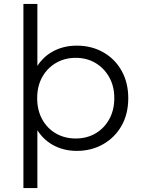

<svg xmlns="http://www.w3.org/2000/svg" viewBox="-20 -762 718 976"><path d="M264.5 -83.5Q309 -58 365 -58Q421 -58 465 -83.5Q509 -109 535 -155.5Q561 -202 561 -263Q561 -324 535 -370Q509 -416 465 -442Q421 -468 365 -468Q309 -468 264.5 -442Q220 -416 194.5 -370Q169 -324 169 -263Q169 -202 194.5 -155.5Q220 -109 264.5 -83.5ZM99 194V-742H170V-427Q200 -473 246 -499Q301 -530 370 -530Q445 -530 504.5 -496.5Q564 -463 598 -402.5Q632 -342 632 -263Q632 -183 598 -123Q564 -63 504.5 -29Q445 5 370 5Q302 5 247 -26Q200 -53 170 -100V194Z"/></svg>

Font: Modern
Style: Small
Weight: 400
Designer: Julieta Ulanovsky
Foundry: Julieta Ulanovsky
Version: Version 8.000